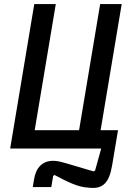

<svg xmlns="http://www.w3.org/2000/svg" viewBox="-20 -718 640 928"><path d="M405.9 188.9 421.5 190C476.6 193.5 507.8 165.1 521.7 82.7L550.4 -88.8H466.3L568.2 -698.2H464.1L362.2 -88.8H147.7L249.6 -698.2H145.6L29.1 0H469.1L439.6 106.2L432.5 110.4L305 72.8C268.1 62.1 255 59.3 236.5 59.3C186.8 59.3 153.8 90.6 144.5 148.8L138.5 186.1H228L236.9 132.1L243.6 127.8C306.8 160.9 354 185.7 405.9 188.9Z"/></svg>

Font: Margiela Mono Italic Medium It
Style: Regular
Weight: 500
Designer: Mike Abbink, Paul van der Laan, Pieter van Rosmalen
Foundry: Bold Monday
Version: Version 2.003 2021